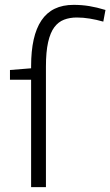

<svg xmlns="http://www.w3.org/2000/svg" viewBox="-20 -770 454 790"><path d="M169 -496V0H108V-442H21V-482L108 -489V-498Q108 -560 118.5 -607Q129 -654 150.5 -686Q172 -718 205 -734Q238 -750 283 -750Q316 -750 347 -745Q378 -740 414 -729L405 -681Q377 -689 349.5 -693.5Q322 -698 296 -698Q267 -698 243.5 -689Q220 -680 203.5 -658Q187 -636 178 -596.5Q169 -557 169 -496Z"/></svg>

Font: Georama ExtraCondensed Thin Light
Style: Regular
Weight: 300
Version: Version 1.001